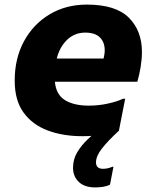

<svg xmlns="http://www.w3.org/2000/svg" viewBox="-20 -582 666 836"><path d="M339 11Q254 11 187.5 -14Q121 -39 82.5 -92Q44 -145 44 -231Q44 -328 84.5 -402.5Q125 -477 196 -519.5Q267 -562 358 -562Q484 -562 541 -505Q598 -448 598 -356Q598 -325 592.5 -291Q587 -257 578 -226H219Q224 -170 263 -146Q302 -122 367 -122Q409 -122 450 -131Q491 -140 515 -152H525L498 -14Q466 -2 425.5 4.5Q385 11 339 11ZM351 -440Q305 -440 272.5 -409Q240 -378 227 -327H431Q433 -336 434.5 -345Q436 -354 436 -363Q436 -398 415 -419Q394 -440 351 -440ZM459 222Q445 229 428.5 231.5Q412 234 394 234Q348 234 323 210Q298 186 298 149Q298 111 316.5 80.5Q335 50 362 24.5Q389 -1 415 -22L499 -14Q449 32 423.5 65Q398 98 398 125Q398 153 429 153Q448 153 470 144H474Z"/></svg>

Font: Kufam
Style: Bold Italic
Weight: 700
Italic angle: -11°
Designer: Artur Schmal
Foundry: Original Type
Version: Version 1.301; ttfautohint (v1.8.3)